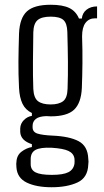

<svg xmlns="http://www.w3.org/2000/svg" viewBox="-20 -627 436 807"><path d="M197 160Q133 160 92.5 140.5Q52 121 49 76Q49 71 48.5 65.5Q48 60 49 55Q50 26 70.5 10.5Q91 -5 114 -9V-21Q67 -36 65 -72V-88Q66 -108 80.5 -122.5Q95 -137 114 -140V-152Q87 -165 74.5 -191Q62 -217 60 -257Q57 -316 57.5 -369.5Q58 -423 60 -487Q63 -552 93.5 -579.5Q124 -607 193 -607Q243 -607 271 -593.5Q299 -580 312 -549H324Q326 -572 343.5 -586Q361 -600 388 -600V-550H379Q354 -550 339.5 -531Q325 -512 325 -474Q327 -416 326.5 -362Q326 -308 324 -257Q321 -194 291.5 -166Q262 -138 193 -138Q188 -138 183.5 -138.5Q179 -139 175 -139Q144 -138 130.5 -127Q117 -116 117 -98V-92Q117 -72 137.5 -65.5Q158 -59 200 -57Q272 -54 310.5 -33.5Q349 -13 351 40Q353 52 351 65Q349 120 305.5 140Q262 160 197 160ZM193 -188Q227 -188 245 -201.5Q263 -215 264 -254Q266 -311 265.5 -368Q265 -425 263 -493Q262 -529 246.5 -543Q231 -557 193 -557Q155 -557 138 -542.5Q121 -528 120 -491Q119 -424 118.5 -368Q118 -312 120 -253Q122 -215 140 -201.5Q158 -188 193 -188ZM198 108Q245 108 267 97Q289 86 293 61Q294 51 293 40Q290 18 268 7.5Q246 -3 197 -6Q150 -8 129.5 3Q109 14 109 42V63Q109 87 129.5 97.5Q150 108 198 108Z"/></svg>

Font: Big Shoulders Text Light
Style: Regular
Weight: 300
Designer: Patric King
Foundry: XO Type Co
Version: Version 1.000; ttfautohint (v1.8.2)